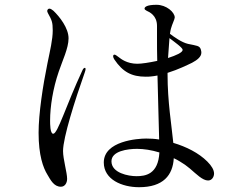

<svg xmlns="http://www.w3.org/2000/svg" viewBox="-20 -768 1040 801"><path d="M845 -94C809 -130 757 -156 703 -172C696 -244 679 -343 679 -458V-464C724 -478 762 -497 781 -506C804 -518 820 -532 820 -548C820 -550 820 -555 818 -561C813 -578 801 -577 764 -585C738 -591 706 -614 689 -627C690 -636 692 -643 693 -648C698 -667 709 -688 709 -695C709 -717 674 -748 633 -748C593 -748 583 -739 583 -732C583 -729 586 -726 592 -723C603 -718 635 -704 635 -660V-609C635 -580 635 -548 636 -514C603 -507 571 -502 553 -502C509 -502 484 -523 476 -529C469 -534 462 -540 458 -540C455 -540 452 -539 452 -533C452 -530 454 -524 457 -520C492 -468 529 -448 588 -448C595 -448 603 -448 610 -449C619 -450 628 -451 637 -453C639 -350 643 -245 644 -186C626 -189 607 -190 590 -190C554 -190 413 -180 413 -90C413 -19 489 13 560 13C661 13 701 -37 705 -108C714 -104 723 -99 731 -94C745 -86 759 -76 772 -65C799 -42 825 -15 848 -15C864 -15 873 -30 873 -44C873 -59 863 -76 845 -94ZM334 -485C331 -485 327 -482 324 -475C255 -327 221 -210 202 -210C189 -210 189 -251 189 -265C189 -324 201 -399 225 -469C240 -514 266 -567 266 -608C266 -651 229 -698 203 -723C197 -728 191 -732 186 -732C180 -732 177 -726 177 -722C177 -720 178 -717 180 -713C196 -684 200 -676 200 -641C200 -603 189 -558 178 -504C159 -411 141 -294 141 -214C141 -120 160 -68 178 -39C191 -17 205 11 234 11C251 11 260 -5 260 -22C260 -48 243 -104 243 -138C243 -194 293 -351 334 -467C336 -473 337 -477 337 -480C337 -483 336 -485 334 -485ZM687 -609C709 -592 742 -569 742 -560C742 -549 715 -537 681 -526ZM549 -33C516 -33 445 -46 445 -95C445 -138 512 -147 552 -147C580 -147 612 -142 645 -132C640 -40 586 -33 549 -33Z"/></svg>

Font: Shippori Mincho OTF
Style: Regular
Weight: 400
Designer: FONTDASU
Foundry: FONTDASU / Google Inc. / but / Adobe
Version: Version 3.300;hotconv 1.0.109;makeotfexe 2.5.65596